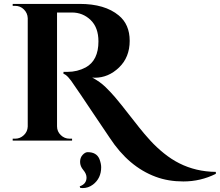

<svg xmlns="http://www.w3.org/2000/svg" viewBox="-20 -720 1125 983"><path d="M1085 170Q1007 209 919 209Q841 209 777 185Q639 134 542 -14Q517 -50 449 -152Q381 -254 361 -282Q326 -337 305 -342V-352Q306 -352 307.5 -352Q309 -352 311 -352Q313 -352 315 -352Q317 -352 320 -352Q323 -352 325 -352Q376 -352 419 -375Q484 -411 484 -508Q484 -579 444 -617.5Q404 -656 348 -656H272V-73Q272 -47 291 -28.5Q310 -10 336 -10H349V0H45V-10H58Q83 -10 102 -28Q121 -46 122 -72V-627Q121 -653 102.5 -671.5Q84 -690 58 -690H45V-700H388Q517 -700 588 -641Q644 -595 644 -511Q644 -427 589.5 -374.5Q535 -322 465 -322Q459 -322 452 -323Q493 -301 520.5 -274Q548 -247 568.5 -223Q589 -199 603.5 -180.5Q618 -162 642 -131.5Q666 -101 692 -68Q718 -35 749.5 -0.5Q781 34 819.5 65Q858 96 898 116Q983 159 1085 160ZM388 234Q423 222 423 189Q423 170 406.5 150.5Q390 131 390 109Q390 87 403 73Q416 59 429 59Q474 59 489 94Q498 118 498 136Q498 193 456 225Q432 243 403 243Q397 243 391 242Z"/></svg>

Font: Cinzel Decorative
Style: Bold
Weight: 700
Version: Version 1.002;PS 001.002;hotconv 1.0.56;makeotf.lib2.0.21325